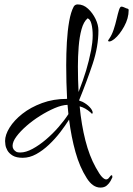

<svg xmlns="http://www.w3.org/2000/svg" viewBox="-20 -753 603 870"><path d="M435 97Q400 97 373 54Q341 4 322 -64Q303 -132 293 -211Q276 -184 253 -154Q230 -124 202 -97.5Q174 -71 144 -54.5Q114 -38 83 -38Q54 -38 37.5 -48Q21 -58 13.5 -71.5Q6 -85 4.5 -97Q3 -109 3 -114Q3 -142 23.5 -175Q44 -208 81.5 -237.5Q119 -267 170.5 -286Q222 -305 283 -305H284Q282 -342 281 -380Q280 -418 280 -457Q280 -510 283 -562Q286 -614 293.5 -656.5Q301 -699 314 -723Q320 -733 332 -733Q358 -733 379 -713.5Q400 -694 413 -667Q426 -640 426 -615Q426 -542 400 -464Q374 -386 339 -300V-297L353 -292Q373 -282 386.5 -267.5Q400 -253 400 -242Q400 -238 397 -238Q394 -238 391 -243Q366 -265 341 -271Q349 -187 367 -116.5Q385 -46 414 6Q431 37 442 48.5Q453 60 461 60Q469 60 475.5 50.5Q482 41 486 41Q489 41 489 47V51Q487 56 481 67Q475 78 464 87.5Q453 97 435 97ZM336 -336Q357 -390 370 -433Q383 -476 393 -526Q396 -542 398 -559.5Q400 -577 400 -593Q400 -622 394.5 -644Q389 -666 377 -670Q359 -655 349.5 -620.5Q340 -586 336.5 -541.5Q333 -497 333 -452Q333 -392 336 -336ZM72 -62Q97 -62 127.5 -78.5Q158 -95 188.5 -121Q219 -147 245.5 -177.5Q272 -208 290 -236L286 -278Q260 -277 227.5 -263Q195 -249 161.5 -228Q128 -207 100 -182.5Q72 -158 54.5 -134.5Q37 -111 37 -92Q37 -74 56 -64Q60 -63 64 -62.5Q68 -62 72 -62ZM475 -565Q470 -565 470 -569Q470 -571 472 -573Q474 -575 476 -579Q487 -595 495 -619Q503 -643 508.5 -667Q514 -691 519 -707Q524 -723 530 -723Q536 -723 544 -719Q552 -715 560 -713Q563 -712 563 -707Q563 -670 542.5 -633Q522 -596 499 -577Q484 -565 475 -565Z"/></svg>

Font: Comforter
Style: Regular
Weight: 400
Designer: Robert E. Leuschke
Foundry: Robert E. Leuschke
Version: Version 1.013; ttfautohint (v1.8.3)